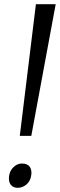

<svg xmlns="http://www.w3.org/2000/svg" viewBox="-20 -888 286 917"><path d="M151.5 -868H246L129.5 -239H74.5ZM23 -44.5Q26 -72 44.2 -89.5Q62.5 -107 84 -107Q111 -107 121.8 -91.8Q132.5 -76.5 129.5 -53Q126 -24 107 -7.5Q88 9 64.5 9Q44 9 32.2 -4.8Q20.5 -18.5 23 -44.5Z"/></svg>

Font: Merriweather 7pt Light
Style: Italic
Weight: 300
Italic angle: -7.8°
Designer: Eben Sorkin
Foundry: Eben Sorkin
Version: Version 2.200;gftools[0.9.31]